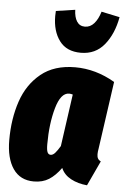

<svg xmlns="http://www.w3.org/2000/svg" viewBox="-58 -878 609 939"><g transform="rotate(5 246.5 -408.0)"><path d="M493 -499 446 -168Q443 -152 443 -140Q443 -127 447.5 -119Q452 -111 462 -106L405 16Q360 12 325.5 -6.5Q291 -25 277 -58Q249 -19 218 0.5Q187 20 144 20Q77 20 42 -31Q7 -82 7 -172Q7 -276 36 -362Q65 -448 130 -501Q195 -554 298 -554Q399 -554 493 -499ZM194 -167Q194 -139 199 -128Q204 -117 215 -117Q226 -117 237 -129.5Q248 -142 261 -164L297 -420Q288 -423 279 -423Q238 -423 216 -345.5Q194 -268 194 -167ZM178 -795Q178 -812 179 -820L273 -834Q274 -798 287.5 -777Q301 -756 327 -756Q353 -756 372 -777.5Q391 -799 402 -836L492 -817Q477 -734 433.5 -680.5Q390 -627 318 -627Q248 -627 213 -674Q178 -721 178 -795Z"/></g></svg>

Font: Fira Sans Extra Condensed Black
Style: Italic
Weight: 900
Width: 3
Italic angle: -8°
Designer: Carrois Corporate & Edenspiekermann AG
Foundry: Carrois Corporate GbR & Edenspiekermann AG
Version: Version 4.203